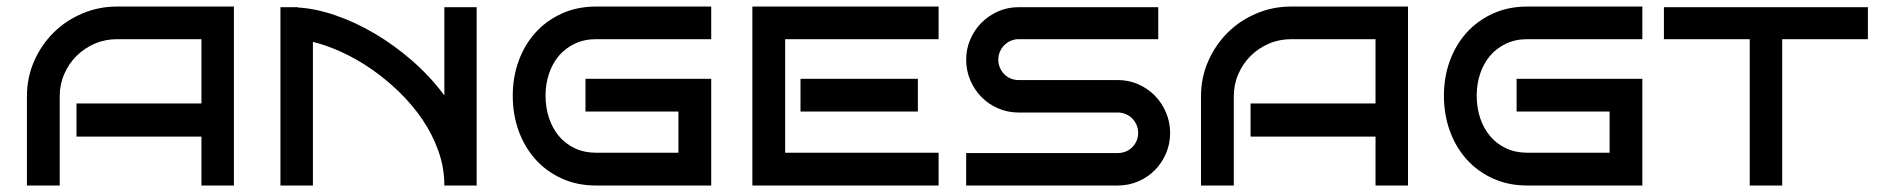

<svg xmlns="http://www.w3.org/2000/svg" viewBox="-20 -572 5790 592"><path d="M701.2 0H601.1V-150.9H215.8V-252.9H601.1V-451.2H340.8Q304.2 -451.2 272 -437.3Q239.7 -423.3 215.8 -399.4Q191.9 -375.5 178 -343.5Q164.1 -311.5 164.1 -274.9V0H63V-274.9Q63 -332.5 85 -382.8Q106.9 -433.1 144.5 -470.7Q182.1 -508.3 232.9 -530Q283.7 -551.8 340.8 -551.8H701.2Z M1350.1 0Q1350.1 -54.7 1331.8 -106.2Q1313.5 -157.7 1282.5 -203.4Q1251.5 -249 1210.7 -288.6Q1169.9 -328.1 1125 -359.1Q1080.1 -390.1 1033.4 -411.4Q986.8 -432.6 944.8 -442.9V0H844.7V-549.8H898.9V-548.8Q952.6 -545.9 1013.4 -525.1Q1074.2 -504.4 1134.5 -469Q1194.8 -433.6 1250.7 -385Q1306.6 -336.4 1350.1 -277.8V-549.8H1449.7V0Z M2172.9 0H1817.9Q1759.8 0 1712.4 -21.5Q1665 -43 1631.3 -80.3Q1597.7 -117.7 1579.3 -168.2Q1561 -218.8 1561 -276.9Q1561 -334.5 1579.3 -384.5Q1597.7 -434.6 1631.3 -471.7Q1665 -508.8 1712.4 -530.3Q1759.8 -551.8 1817.9 -551.8H2172.9V-451.2H1817.9Q1781.7 -451.2 1752.7 -437.5Q1723.6 -423.8 1703.6 -400.4Q1683.6 -377 1672.9 -345.2Q1662.1 -313.5 1662.1 -276.9Q1662.1 -239.7 1672.9 -207.8Q1683.6 -175.8 1703.6 -152.1Q1723.6 -128.4 1752.7 -114.7Q1781.7 -101.1 1817.9 -101.1H2071.8V-228H1785.2V-329.1H2172.9Z M2874 0H2299.8V-551.8H2874V-451.2H2400.9V-101.1H2874ZM2810.1 -228H2448.2V-329.1H2810.1Z M3587.9 -162.1Q3587.9 -128.4 3575.2 -98.9Q3562.5 -69.3 3540.8 -47.4Q3519 -25.4 3489.5 -12.7Q3460 0 3426.3 0H2959V-100.1H3426.3Q3439.5 -100.1 3450.9 -104.7Q3462.4 -109.4 3470.9 -117.9Q3479.5 -126.5 3484.4 -137.7Q3489.3 -148.9 3489.3 -162.1Q3489.3 -175.3 3484.4 -186.8Q3479.5 -198.2 3470.9 -206.8Q3462.4 -215.3 3450.9 -220.2Q3439.5 -225.1 3426.3 -225.1H3120.1Q3086.9 -225.1 3057.6 -237.8Q3028.3 -250.5 3006.3 -272.7Q2984.4 -294.9 2971.7 -324.7Q2959 -354.5 2959 -388.2Q2959 -420.9 2971.7 -450.4Q2984.4 -480 3006.3 -502Q3028.3 -523.9 3057.6 -536.9Q3086.9 -549.8 3120.1 -549.8H3551.3V-451.2H3120.1Q3107.4 -451.2 3095.9 -446Q3084.5 -440.9 3076.2 -432.4Q3067.9 -423.8 3063 -412.4Q3058.1 -400.9 3058.1 -388.2Q3058.1 -375 3063 -363.5Q3067.9 -352.1 3076.2 -343.5Q3084.5 -335 3095.9 -330.1Q3107.4 -325.2 3120.1 -325.2H3426.3Q3460 -325.2 3489.5 -312.3Q3519 -299.3 3540.8 -277.1Q3562.5 -254.9 3575.2 -225.1Q3587.9 -195.3 3587.9 -162.1Z M4321.3 0H4221.2V-150.9H3835.9V-252.9H4221.2V-451.2H3960.9Q3924.3 -451.2 3892.1 -437.3Q3859.9 -423.3 3835.9 -399.4Q3812 -375.5 3798.1 -343.5Q3784.2 -311.5 3784.2 -274.9V0H3683.1V-274.9Q3683.1 -332.5 3705.1 -382.8Q3727.1 -433.1 3764.6 -470.7Q3802.2 -508.3 3853 -530Q3903.8 -551.8 3960.9 -551.8H4321.3Z M5043.9 0H4689Q4630.9 0 4583.5 -21.5Q4536.1 -43 4502.4 -80.3Q4468.8 -117.7 4450.4 -168.2Q4432.1 -218.8 4432.1 -276.9Q4432.1 -334.5 4450.4 -384.5Q4468.8 -434.6 4502.4 -471.7Q4536.1 -508.8 4583.5 -530.3Q4630.9 -551.8 4689 -551.8H5043.9V-451.2H4689Q4652.8 -451.2 4623.8 -437.5Q4594.7 -423.8 4574.7 -400.4Q4554.7 -377 4543.9 -345.2Q4533.2 -313.5 4533.2 -276.9Q4533.2 -239.7 4543.9 -207.8Q4554.7 -175.8 4574.7 -152.1Q4594.7 -128.4 4623.8 -114.7Q4652.8 -101.1 4689 -101.1H4942.9V-228H4656.2V-329.1H5043.9Z M5475.1 0H5375V-451.2H5110.4V-549.8H5739.3V-451.2H5475.1Z"/></svg>

Font: Bruno Ace SC
Style: Regular
Weight: 400
Designer: Astigmatic (AOETI)
Foundry: Astigmatic (AOETI)
Version: Version 1.000